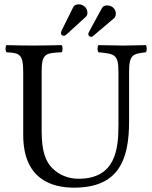

<svg xmlns="http://www.w3.org/2000/svg" viewBox="-20 -855 701 885"><path d="M514 -792C514 -808.2 502 -830 473 -830C462 -830 455 -826 450 -818L390.7 -709C388.2 -704.4 387 -701 387 -698C387 -690 395 -685 400 -685C403 -685 406 -686 408 -688L507 -772C511 -776 514 -783 514 -792ZM383 -797C383 -820.3 360.7 -835 345 -835C330 -835 323 -831 318 -823L263.5 -713C261.6 -709.2 261 -704 261 -702C261 -695 267 -690 274 -690C279.6 -690 283.6 -693.5 288 -697.5L376 -778C381 -782 383 -789 383 -797ZM172 -523C172 -606 187 -611 264 -614C270 -620 270 -641 264 -647C217 -646 168.4 -645 129 -645C90 -645 49 -646 10 -647C4 -641 4 -620 10 -614C70 -611 87 -606 87 -523V-233C87 -29 218.5 10 321 10C526 10 575 -117 575 -295V-523C575 -603.3 592 -607 652 -614C658 -620 658 -641 652 -647C614 -646 573.2 -645 550 -645C528.5 -645 480 -646 434 -647C428 -641 428 -620 434 -614C509 -607 526 -604 526 -523V-277C526 -165 511 -31 342 -31C294 -31 253.1 -49.1 223 -78C174 -125 172 -201 172 -266Z"/></svg>

Font: Libertinus Serif
Style: Regular
Weight: 400
Designer: Philipp H. Poll
Foundry: Khaled Hosny
Version: Version 6.2